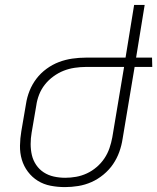

<svg xmlns="http://www.w3.org/2000/svg" viewBox="-20 -755 641 783"><path d="M245 8Q215 8 186.5 2.5Q158 -3 134.5 -17.5Q111 -32 94 -54.5Q77 -77 69 -104Q61 -131 61.5 -161Q62 -191 67 -220L86 -331Q90 -358 100.5 -384.5Q111 -411 128.5 -434Q146 -457 170 -474.5Q194 -492 220.5 -502Q247 -512 275 -516Q303 -520 330 -520H492L527 -735H570L535 -520H600L601 -482H529L480 -189Q476 -162 466.5 -135.5Q457 -109 441 -85.5Q425 -62 402 -43Q379 -24 353 -12.5Q327 -1 299.5 3.5Q272 8 245 8ZM246 -30Q268 -30 290.5 -34Q313 -38 334.5 -48Q356 -58 374.5 -74Q393 -90 406 -109.5Q419 -129 426.5 -151Q434 -173 438 -195L486 -482H330Q308 -482 284.5 -478.5Q261 -475 239.5 -466.5Q218 -458 198 -443.5Q178 -429 163 -410Q148 -391 139.5 -369Q131 -347 128 -325L109 -214Q105 -191 105 -167.5Q105 -144 110 -122.5Q115 -101 127.5 -82.5Q140 -64 158.5 -52Q177 -40 199.5 -35Q222 -30 246 -30Z"/></svg>

Font: Iosevka XLt Ex Obl
Style: Regular
Weight: 200
Width: 7
Italic angle: -9°
Monospace: yes
Designer: Belleve Invis
Foundry: Belleve Invis
Version: Version 32.5.0; ttfautohint (v1.8.4)